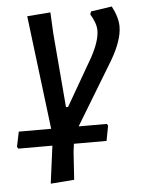

<svg xmlns="http://www.w3.org/2000/svg" viewBox="-61 -506 545 738"><g transform="rotate(-5 211.0 -137.0)"><path d="M340 -18 344 -11 333 47H207L203 78L196 185L105 192L124 47H-7L-12 40L0 -18H125L71 -457L161 -464L165 -383L189 -96H197L302 -278Q335 -339 335 -379Q335 -407 313 -443L317 -454L398 -466Q421 -422 421 -387Q421 -334 377 -259L231 -18Z"/></g></svg>

Font: Alegreya Sans SC Medium
Style: Italic
Weight: 500
Italic angle: -7°
Designer: Juan Pablo del Peral
Foundry: Huerta Tipografica
Version: Version 2.007